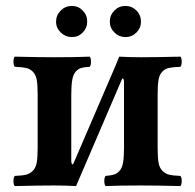

<svg xmlns="http://www.w3.org/2000/svg" viewBox="-20 -625 657 647"><path d="M226.1 -70.8 368.2 -400.9Q370.6 -406.7 375 -417.7Q379.4 -428.7 381.8 -434.1Q418 -432.1 456.1 -432.1Q503.9 -432.1 587.9 -434.1Q592.3 -429.7 592.3 -417Q592.3 -404.3 587.9 -399.9Q562.5 -398.9 549.6 -396.2Q536.6 -393.6 526.9 -383.5Q517.1 -373.5 514.2 -355.7Q511.2 -337.9 511.2 -306.2V-127Q511.2 -95.2 514.2 -77.4Q517.1 -59.6 527.1 -49.6Q537.1 -39.6 549.8 -36.4Q562.5 -33.2 587.9 -32.2Q592.3 -27.8 592.3 -15.1Q592.3 -2.4 587.9 2Q505.9 0 456.1 0Q381.8 0 335.9 2Q331.5 -2.4 331.5 -15.1Q331.5 -27.8 335.9 -32.2Q354.5 -33.7 364.5 -36.9Q374.5 -40 383.1 -49.6Q391.6 -59.1 394.8 -77.6Q397.9 -96.2 397.9 -127V-349.1Q397.9 -360.8 392.1 -360.8L250 -29.8Q248.5 -25.9 243.4 -14.6Q238.3 -3.4 236.8 2Q198.7 0 162.1 0Q113.8 0 29.8 2Q25.4 -2.4 25.4 -15.1Q25.4 -27.8 29.8 -32.2Q55.2 -33.2 68.1 -36.4Q81.1 -39.6 90.8 -49.6Q100.6 -59.6 103.8 -77.4Q106.9 -95.2 106.9 -127V-306.2Q106.9 -337.9 103.8 -355.7Q100.6 -373.5 90.8 -383.3Q81.1 -393.1 68.1 -396Q55.2 -398.9 29.8 -399.9Q25.4 -404.3 25.4 -417Q25.4 -429.7 29.8 -434.1Q111.8 -432.1 162.1 -432.1Q236.3 -432.1 282.2 -434.1Q286.6 -429.7 286.6 -417Q286.6 -404.3 282.2 -399.9Q263.7 -398.9 253.7 -396Q243.7 -393.1 235.1 -383.5Q226.6 -374 223.4 -355.5Q220.2 -336.9 220.2 -306.2V-83Q220.2 -70.8 226.1 -70.8ZM168.9 -551.8Q168.9 -573.7 184.6 -589.4Q200.2 -605 222.2 -605Q243.7 -605 258.8 -589.6Q273.9 -574.2 273.9 -551.8Q273.9 -530.8 258.8 -515.4Q243.7 -500 222.2 -500Q200.7 -500 184.8 -515.4Q168.9 -530.8 168.9 -551.8ZM350.1 -551.8Q350.1 -574.2 365.5 -589.6Q380.9 -605 402.8 -605Q424.3 -605 439.7 -589.6Q455.1 -574.2 455.1 -551.8Q455.1 -530.8 439.7 -515.4Q424.3 -500 402.8 -500Q381.3 -500 365.7 -515.4Q350.1 -530.8 350.1 -551.8Z"/></svg>

Font: Common Serif SemiBold
Style: Regular
Weight: 600
Designer: Philipp H. Poll, Khaled Hosny
Foundry: Stefan Peev, Context Ltd.
Version: Version 1.026